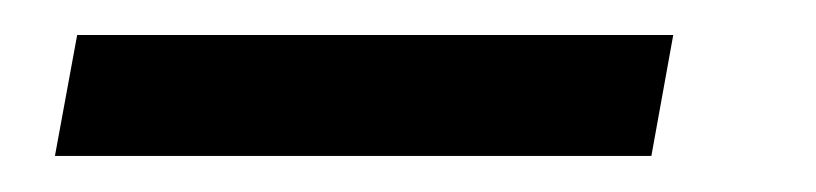

<svg xmlns="http://www.w3.org/2000/svg" viewBox="-20 -293 459 108"><path d="M10.9 -205.3H346.4L358.7 -273.3H23.4Z"/></svg>

Font: Anybody Thin
Style: Italic
Weight: 100
Italic angle: -10°
Designer: Tyler Finck
Foundry: Etcetera Type Company
Version: Version 1.114;gftools[0.9.25]